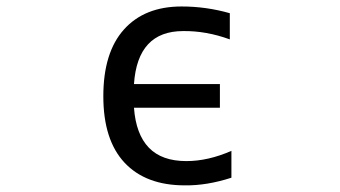

<svg xmlns="http://www.w3.org/2000/svg" viewBox="-20 -555 1040 587"><path d="M389.6 -297.9H652.3V-225.6H389.6Q395.5 -144.5 435.1 -103.5Q474.6 -62.5 549.8 -62.5Q616.2 -62.5 687.5 -93.8V-11.7Q612.3 12.7 544.9 11.7Q425.8 11.7 360.8 -57.6Q295.9 -127 295.9 -260.7Q295.9 -394.5 358.9 -464.8Q421.9 -535.2 535.2 -535.2Q610.4 -535.2 682.6 -514.6V-434.6Q610.4 -460.9 540 -460Q400.4 -460 389.6 -297.9Z"/></svg>

Font: Gen Shin Gothic Monospace Regular
Style: Regular
Weight: 400
Designer: [Source Han Sans]
Ryoko NISHIZUKA  (kana & ideographs); Paul D. Hunt (Latin, Greek & Cyrillic); Wenlong ZHANG  (bopomofo
Version: Version 1.002.20150607